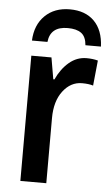

<svg xmlns="http://www.w3.org/2000/svg" viewBox="-54 -790 473 826"><g transform="rotate(5 182.5 -377.0)"><path d="M353 -545 342 -436Q323 -442 294 -442Q245 -442 211.5 -398Q178 -354 178 -281V0H66V-541H153L169 -448H174Q195 -494 228.5 -522.5Q262 -551 304 -551Q331 -551 353 -545ZM361 -606H294Q291 -643 270.5 -658Q250 -673 212 -673Q137 -673 130 -606H63Q66 -674 107 -714Q148 -754 214 -754Q281 -754 319.5 -715.5Q358 -677 361 -606Z"/></g></svg>

Font: Noto Sans Display Medium Narrow
Style: Regular
Weight: 500
Width: 4
Designer: Monotype Design team
Foundry: Monotype Imaging Inc.
Version: Version 1.000